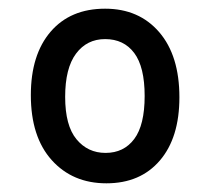

<svg xmlns="http://www.w3.org/2000/svg" viewBox="-20 -545 484 442"><path d="M225 -123Q147 -123 99 -176.5Q51 -230 51 -326Q51 -419 96.5 -472Q142 -525 222 -525Q300 -525 346.5 -471Q393 -417 393 -321Q393 -228 348 -175.5Q303 -123 225 -123ZM223 -193Q265 -193 289 -225Q313 -257 313 -324Q313 -391 289 -423Q265 -455 222 -455Q180 -455 155 -421.5Q130 -388 130 -322Q130 -256 156 -224.5Q182 -193 223 -193Z"/></svg>

Font: Noto Sans Devanagari Condensed
Style: Regular
Weight: 400
Width: 3
Designer: Jelle Bosma - Monotype Design Team
Foundry: Monotype Imaging Inc.
Version: Version 2.004; ttfautohint (v1.8.4.7-5d5b)